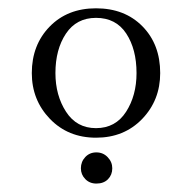

<svg xmlns="http://www.w3.org/2000/svg" viewBox="-20 -556 457 460"><path d="M56.2 -380.9Q56.2 -448.2 98.9 -492.2Q141.6 -536.1 210 -536.1Q278.8 -536.1 321.3 -492.9Q363.8 -449.7 363.8 -380.9Q363.8 -315.9 320.6 -271Q277.3 -226.1 210 -226.1Q143.1 -226.1 99.6 -271.2Q56.2 -316.4 56.2 -380.9ZM112.8 -380.9Q112.8 -327.6 138.2 -288.3Q163.6 -249 210 -249Q256.8 -249 282 -288.1Q307.1 -327.1 307.1 -380.9Q307.1 -438 282.5 -475.6Q257.8 -513.2 210 -513.2Q163.1 -513.2 137.9 -475.3Q112.8 -437.5 112.8 -380.9ZM173.8 -152.8Q173.8 -168.5 184.3 -179.7Q194.8 -190.9 210.9 -190.9Q227.1 -190.9 238 -179.4Q249 -168 249 -152.8Q249 -137.2 238.8 -126.7Q228.5 -116.2 210.9 -116.2Q194.8 -116.2 184.3 -127Q173.8 -137.7 173.8 -152.8Z"/></svg>

Font: Dihjauti S
Style: Regular
Weight: 400
Designer: T. Christopher White
Version: Version 3.0.0